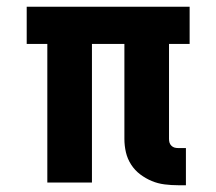

<svg xmlns="http://www.w3.org/2000/svg" viewBox="-20 -540 640 568"><path d="M530 8H507Q487 8 467 5.5Q447 3 429 -4.5Q411 -12 395 -24Q379 -36 368 -53Q357 -70 352.5 -89.5Q348 -109 348 -129V-410H252V0H120V-410H59V-520H541V-410H480V-129Q480 -123 481.5 -118Q483 -113 487 -109Q491 -105 496 -103.5Q501 -102 507 -102H530Z"/></svg>

Font: Iosevka Extrabold Extended
Style: Regular
Weight: 800
Width: 7
Monospace: yes
Designer: Belleve Invis
Foundry: Belleve Invis
Version: Version 32.5.0; ttfautohint (v1.8.4)